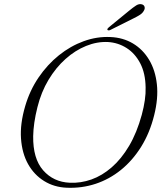

<svg xmlns="http://www.w3.org/2000/svg" viewBox="-20 -890 796 923"><path d="M510.5 -712Q571.5 -709.5 619.2 -681Q667 -652.5 697 -602.2Q727 -552 734.2 -484.5Q741.5 -417 721 -335.5Q700 -251 658.8 -184.8Q617.5 -118.5 561.5 -73.2Q505.5 -28 439.2 -6.2Q373 15.5 301 12.5Q240 10 192 -19.8Q144 -49.5 115 -101.2Q86 -153 81 -223.8Q76 -294.5 101 -379.5Q123 -455 165.2 -517.2Q207.5 -579.5 263.2 -624.2Q319 -669 382.5 -692Q446 -715 510.5 -712ZM315.5 -11.5Q368 -9 419.5 -27.2Q471 -45.5 517.2 -85.8Q563.5 -126 600.8 -189Q638 -252 661.5 -338Q671.5 -375 676.2 -408Q681 -441 680 -470Q679 -538 654.2 -585.5Q629.5 -633 588.8 -659Q548 -685 499 -688Q446.5 -690.5 394 -669.2Q341.5 -648 295 -606.5Q248.5 -565 213.2 -506.2Q178 -447.5 160 -375Q150 -335.5 145 -300.5Q140 -265.5 139.5 -235.5Q138 -127.5 187.5 -71.2Q237 -15 315.5 -11.5ZM600 -838Q620 -854.5 634.5 -863.8Q649 -873 662.5 -869Q672.5 -866 675 -857Q677.5 -848 671.5 -838.5Q665.5 -827 652.8 -818.8Q640 -810.5 622.5 -802L509.5 -745.5Q506 -744 502 -744Q498 -744 496.5 -746.5Q495 -749.5 497.5 -752.8Q500 -756 503.5 -759Z"/></svg>

Font: Fraunces ExtraLight
Style: Italic
Weight: 250
Italic angle: -16°
Version: Version 1.000;[b76b70a41]